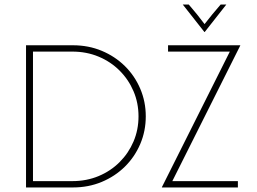

<svg xmlns="http://www.w3.org/2000/svg" viewBox="-20 -824 1130 844"><path d="M94.4 0V-625H300.7Q368.8 -625 427.1 -600.7Q485.4 -576.4 528.8 -533.7Q572.2 -491 596.5 -434Q620.8 -377.1 620.8 -312.5Q620.8 -247.9 596.5 -191Q572.2 -134 528.8 -91.3Q485.4 -48.6 427.1 -24.3Q368.8 0 300.7 0ZM125 -27.8H297.2Q360.4 -27.8 413.5 -50Q466.7 -72.2 505.9 -111.5Q545.1 -150.7 567 -202.1Q588.9 -253.5 588.9 -312.5Q588.9 -371.5 567 -422.9Q545.1 -474.3 505.9 -513.5Q466.7 -552.8 413.5 -575Q360.4 -597.2 297.2 -597.2H125ZM691.7 0V-1.4L990.3 -597.2H718.7V-625H1036.1V-623.6L737.5 -27.8H1025.7V0ZM878.5 -683.3 783.3 -804.2H809.7Q828.5 -782.6 845.8 -761.1Q863.2 -739.6 879.2 -718.1Q895.8 -739.6 913.5 -761.1Q931.2 -782.6 950 -804.2H975L879.9 -683.3Z"/></svg>

Font: Afacad Flux Thin
Style: Regular
Weight: 250
Designer: Kristian Moeller
Foundry: Dicotype
Version: Version 1.100